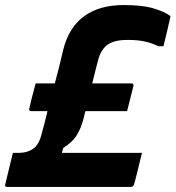

<svg xmlns="http://www.w3.org/2000/svg" viewBox="-40 -740 695 760"><path d="M101 -410H177Q186 -442 193 -471Q200 -500 206 -525L210 -542Q232 -631 292.5 -675.5Q353 -720 449 -720Q524 -720 567 -707Q610 -694 631 -679Q636 -676 634 -671Q627 -640 621 -614.5Q615 -589 607 -557H587Q560 -570 532 -576Q504 -582 468 -582Q428 -582 407.5 -574Q387 -566 377 -556Q369 -548 361 -534.5Q353 -521 347 -497Q343 -483 337.5 -460Q332 -437 325 -410H480Q490 -410 488 -399Q479 -365 473 -339.5Q467 -314 463 -300H298Q294 -285 290 -268Q282 -236 265.5 -207.5Q249 -179 210 -154L205 -135H522Q514 -104 506.5 -72Q499 -40 491 -11Q487 0 477 0H-11Q-23 0 -19 -11Q-10 -49 -4 -73.5Q2 -98 11 -135H36Q68 -135 91 -151Q114 -167 124 -207Q130 -228 136 -251.5Q142 -275 148 -300H84Q73 -300 76 -311Q84 -346 91 -371.5Q98 -397 101 -410Z"/></svg>

Font: Recursive Sn Lnr St XBd
Style: Italic
Weight: 800
Italic angle: -15°
Version: Version 1.079;hotconv 1.0.112;makeotfexe 2.5.65598; ttfautoh